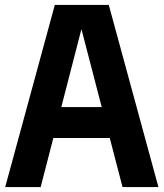

<svg xmlns="http://www.w3.org/2000/svg" viewBox="-20 -760 665 780"><path d="M1.1 0 202.7 -740H421.9L623.6 0H477.8L302.7 -673H318.9L145.2 0ZM123 -199.4 151.3 -325.1H472.7L501 -199.4Z"/></svg>

Font: Encode Sans Condensed Thin
Style: Regular
Weight: 100
Width: 3
Designer: Multiple Designers
Foundry: Impallari Type
Version: Version 3.002